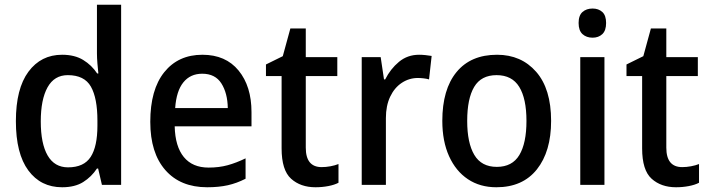

<svg xmlns="http://www.w3.org/2000/svg" viewBox="-20 -780 2991 810"><path d="M242 10Q152 10 99.5 -61Q47 -132 47 -269Q47 -406 100 -477.5Q153 -549 242 -549Q295 -549 331 -527Q367 -505 390 -470H395Q393 -488 391 -512Q389 -536 389 -555V-760H491V0H410L394 -69H389Q366 -34 331 -12Q296 10 242 10ZM267 -74Q334 -74 362.5 -118Q391 -162 391 -250V-271Q391 -366 363.5 -414.5Q336 -463 266 -463Q209 -463 180.5 -411.5Q152 -360 152 -268Q152 -174 181 -124Q210 -74 267 -74Z M834 -549Q932 -549 986.5 -482.5Q1041 -416 1041 -307V-247H717Q719 -162 755.5 -117.5Q792 -73 860 -73Q904 -73 940.5 -83Q977 -93 1016 -112V-26Q979 -7 941 1.5Q903 10 854 10Q741 10 677.5 -62.5Q614 -135 614 -266Q614 -402 673 -475.5Q732 -549 834 -549ZM833 -469Q783 -469 753.5 -432.5Q724 -396 719 -324H941Q940 -387 914 -428Q888 -469 833 -469Z M1337 -75Q1355 -75 1374 -78.5Q1393 -82 1408 -88V-9Q1391 0 1365 5Q1339 10 1311 10Q1248 10 1208 -26Q1168 -62 1168 -154V-459H1102V-508L1173 -543L1205 -660H1270V-539H1403V-459H1270V-157Q1270 -75 1337 -75Z M1748 -549Q1761 -549 1775 -547.5Q1789 -546 1801 -544L1790 -445Q1780 -448 1767 -449.5Q1754 -451 1743 -451Q1706 -451 1675 -430.5Q1644 -410 1626 -372Q1608 -334 1608 -282V0H1506V-539H1586L1600 -445H1605Q1627 -489 1663 -519Q1699 -549 1748 -549Z M2305 -270Q2305 -141 2245 -65.5Q2185 10 2074 10Q2005 10 1954 -24Q1903 -58 1874.5 -121Q1846 -184 1846 -270Q1846 -403 1906 -476Q1966 -549 2077 -549Q2179 -549 2242 -477Q2305 -405 2305 -270ZM1951 -270Q1951 -177 1981 -126.5Q2011 -76 2076 -76Q2141 -76 2171 -126Q2201 -176 2201 -270Q2201 -364 2170.5 -413.5Q2140 -463 2075 -463Q2010 -463 1980.5 -413.5Q1951 -364 1951 -270Z M2480 -744Q2505 -744 2521 -729.5Q2537 -715 2537 -683Q2537 -651 2521 -636Q2505 -621 2480 -621Q2454 -621 2437.5 -636Q2421 -651 2421 -683Q2421 -715 2437.5 -729.5Q2454 -744 2480 -744ZM2530 -539V0H2428V-539Z M2858 -75Q2876 -75 2895 -78.5Q2914 -82 2929 -88V-9Q2912 0 2886 5Q2860 10 2832 10Q2769 10 2729 -26Q2689 -62 2689 -154V-459H2623V-508L2694 -543L2726 -660H2791V-539H2924V-459H2791V-157Q2791 -75 2858 -75Z"/></svg>

Font: Noto Sans Kannada SemiCondensed Medium
Style: Regular
Weight: 500
Width: 4
Designer: Jelle Bosma - Monotype Design Team
Foundry: Monotype Imaging Inc.
Version: Version 2.005; ttfautohint (v1.8.4.7-5d5b)